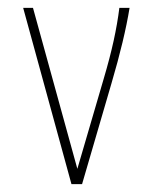

<svg xmlns="http://www.w3.org/2000/svg" viewBox="-20 -469 390 489"><path d="M162 0 39 -449H64L177 -39L244 -268Q260 -322 269.5 -365.5Q279 -409 284 -449H310Q297 -369 264 -257L189 0Z"/></svg>

Font: Inconsolata ExtraCondensed ExtraLight
Style: Regular
Weight: 200
Width: 2
Monospace: yes
Designer: Raph Levien, Cyreal, Brenton Simpson
Foundry: Raph Levien, Cyreal, Google
Version: Version 3.001; ttfautohint (v1.8.2.53-6de2)